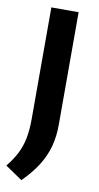

<svg xmlns="http://www.w3.org/2000/svg" viewBox="-102 -784 517 1002"><g transform="rotate(10 156.5 -282.5)"><path d="M88 175 -2.5 113.5Q29 75 48.5 36.8Q68 -1.5 76.8 -46Q85.5 -90.5 85.5 -147.5V-740H230V-143.5Q230 -82.5 216 -29.5Q202 23.5 170.8 73.5Q139.5 123.5 88 175Z"/></g></svg>

Font: Encode Sans SC Expanded SemiBold
Style: Regular
Weight: 600
Width: 7
Designer: Multiple Designers
Foundry: Impallari Type
Version: Version 3.002